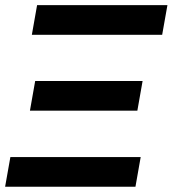

<svg xmlns="http://www.w3.org/2000/svg" viewBox="-21 -713 660 733"><path d="M-1.5 0 18.6 -113.3H516.1L496.1 0ZM100.6 -580.1 120.6 -693.4H618.2L598.1 -580.1ZM93.3 -290.5 113.3 -403.8H523.4L503.4 -290.5Z"/></svg>

Font: Cascadia Code PL SemiBold
Style: Italic
Weight: 600
Italic angle: -10°
Monospace: yes
Designer: Aaron Bell
Foundry: Saja Typeworks
Version: Version 2404.023; ttfautohint (v1.8.4)